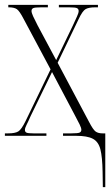

<svg xmlns="http://www.w3.org/2000/svg" viewBox="-20 -556 454 786"><path d="M400 147Q399 87 391 55.5Q383 24 360 12Q337 0 292 0H238V-10H272Q300 -10 306.5 -13.5Q313 -17 313 -25Q313 -32 306 -46.5Q299 -61 286 -85L193 -261L105 -80Q95 -57 88.5 -44.5Q82 -32 82 -24Q82 -16 88.5 -13Q95 -10 117 -10H170V0H0V-10H13Q42 -10 55 -18Q68 -26 85 -61L187 -272L77 -478Q60 -511 49 -518.5Q38 -526 16 -526H14V-536H176V-526H149Q122 -526 115.5 -522.5Q109 -519 109 -511Q109 -504 115.5 -489.5Q122 -475 134 -452L210 -310L278 -451Q288 -473 295 -488Q302 -503 302 -511Q302 -519 295.5 -522.5Q289 -526 262 -526H221V-536H381V-526H370Q344 -526 331 -519Q318 -512 302 -478L216 -299L344 -58Q361 -25 371.5 -17.5Q382 -10 400 -10H411V210H401Z"/></svg>

Font: Noto Serif Display ExtraCondensed ExtraLight
Style: Regular
Weight: 200
Width: 2
Designer: Monotype Design Team
Foundry: Monotype Imaging Inc.
Version: Version 2.009